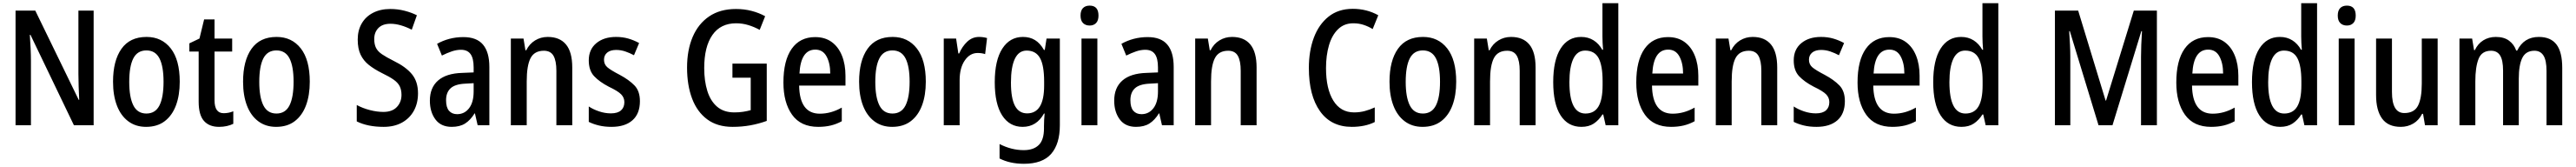

<svg xmlns="http://www.w3.org/2000/svg" viewBox="-20 -780 16066 1040"><path d="M564 0H441L170 -563H166Q169 -521 171 -479Q173 -437 173 -400V0H77V-714H200L471 -158H474Q472 -198 470.5 -241.5Q469 -285 469 -319V-714H564Z M1101 -271Q1101 -187 1077.5 -124Q1054 -61 1007.5 -25.5Q961 10 891 10Q826 10 779.5 -25Q733 -60 709 -123Q685 -186 685 -271Q685 -402 737.5 -476Q790 -550 894 -550Q989 -550 1045 -478.5Q1101 -407 1101 -271ZM786 -270Q786 -175 811.5 -124Q837 -73 893 -73Q949 -73 974.5 -123.5Q1000 -174 1000 -271Q1000 -367 974.5 -416.5Q949 -466 893 -466Q837 -466 811.5 -416.5Q786 -367 786 -270Z M1375 -75Q1390 -75 1405.5 -78Q1421 -81 1435 -87V-9Q1417 0 1394.5 5Q1372 10 1346 10Q1285 10 1252 -27Q1219 -64 1219 -147V-459H1161V-510L1224 -540L1253 -659H1318V-540H1428V-459H1318V-155Q1318 -75 1375 -75Z M1912 -271Q1912 -187 1888.5 -124Q1865 -61 1818.5 -25.5Q1772 10 1702 10Q1637 10 1590.5 -25Q1544 -60 1520 -123Q1496 -186 1496 -271Q1496 -402 1548.5 -476Q1601 -550 1705 -550Q1800 -550 1856 -478.5Q1912 -407 1912 -271ZM1597 -270Q1597 -175 1622.5 -124Q1648 -73 1704 -73Q1760 -73 1785.5 -123.5Q1811 -174 1811 -271Q1811 -367 1785.5 -416.5Q1760 -466 1704 -466Q1648 -466 1622.5 -416.5Q1597 -367 1597 -270Z M2587 -199Q2587 -137 2561 -90Q2535 -43 2487 -16.5Q2439 10 2373 10Q2273 10 2205 -24V-126Q2242 -106 2286.5 -94.5Q2331 -83 2371 -83Q2426 -83 2455 -113.5Q2484 -144 2484 -189Q2484 -220 2473 -242.5Q2462 -265 2435 -284Q2408 -303 2362 -325Q2314 -349 2280.5 -375.5Q2247 -402 2229 -439.5Q2211 -477 2211 -534Q2211 -591 2236 -634Q2261 -677 2307 -700.5Q2353 -724 2414 -724Q2461 -724 2503.5 -713Q2546 -702 2580 -685L2548 -595Q2515 -612 2481 -622Q2447 -632 2415 -632Q2366 -632 2340 -605.5Q2314 -579 2314 -537Q2314 -504 2325 -482Q2336 -460 2362.5 -442Q2389 -424 2435 -401Q2511 -364 2549 -318Q2587 -272 2587 -199Z M2870 -549Q2953 -549 2992.5 -502Q3032 -455 3032 -363V0H2959L2942 -74H2940Q2914 -32 2881 -11Q2848 10 2797 10Q2730 10 2695.5 -36.5Q2661 -83 2661 -153Q2661 -234 2712 -278.5Q2763 -323 2862 -326L2934 -329V-360Q2934 -417 2914.5 -443.5Q2895 -470 2855 -470Q2827 -470 2797.5 -460Q2768 -450 2736 -434L2706 -507Q2741 -527 2782.5 -538Q2824 -549 2870 -549ZM2881 -259Q2818 -256 2790 -230Q2762 -204 2762 -156Q2762 -111 2780.5 -90Q2799 -69 2831 -69Q2877 -69 2905.5 -106Q2934 -143 2934 -210V-262Z M3396 -550Q3471 -550 3510 -503Q3549 -456 3549 -360V0H3450V-339Q3450 -401 3432 -432.5Q3414 -464 3372 -464Q3313 -464 3289 -418Q3265 -372 3265 -273V0H3166V-540H3245L3257 -467H3262Q3282 -507 3317.5 -528.5Q3353 -550 3396 -550Z M3971 -150Q3971 -72 3924.5 -31Q3878 10 3794 10Q3751 10 3715.5 1.5Q3680 -7 3652 -21V-117Q3679 -99 3716 -86.5Q3753 -74 3790 -74Q3832 -74 3853 -92.5Q3874 -111 3874 -144Q3874 -172 3854 -192.5Q3834 -213 3777 -240Q3719 -270 3685.5 -305.5Q3652 -341 3652 -404Q3652 -472 3699 -511Q3746 -550 3822 -550Q3863 -550 3898 -540Q3933 -530 3966 -512L3934 -436Q3908 -450 3880 -459.5Q3852 -469 3823 -469Q3787 -469 3767 -452.5Q3747 -436 3747 -408Q3747 -379 3768 -361Q3789 -343 3845 -314Q3903 -283 3937 -248Q3971 -213 3971 -150Z M4548 -384H4762V-27Q4712 -9 4659.5 0.5Q4607 10 4549 10Q4454 10 4391 -36.5Q4328 -83 4296.5 -166Q4265 -249 4265 -359Q4265 -468 4300 -550Q4335 -632 4403 -678Q4471 -724 4570 -724Q4622 -724 4668 -712Q4714 -700 4752 -679L4718 -594Q4683 -613 4646.5 -624Q4610 -635 4571 -635Q4474 -635 4423 -562Q4372 -489 4372 -356Q4372 -276 4391.5 -213.5Q4411 -151 4452.5 -115.5Q4494 -80 4560 -80Q4590 -80 4615.5 -84Q4641 -88 4662 -94V-296H4548Z M5064 -549Q5125 -549 5167 -518.5Q5209 -488 5231 -433.5Q5253 -379 5253 -308V-247H4964Q4967 -72 5093 -72Q5163 -72 5230 -110V-25Q5197 -7 5161.5 1.5Q5126 10 5083 10Q4974 10 4920 -65.5Q4866 -141 4866 -266Q4866 -403 4917.5 -476Q4969 -549 5064 -549ZM5065 -471Q4974 -471 4966 -322H5158Q5158 -386 5135 -428.5Q5112 -471 5065 -471Z M5754 -271Q5754 -187 5730.5 -124Q5707 -61 5660.5 -25.5Q5614 10 5544 10Q5479 10 5432.5 -25Q5386 -60 5362 -123Q5338 -186 5338 -271Q5338 -402 5390.5 -476Q5443 -550 5547 -550Q5642 -550 5698 -478.5Q5754 -407 5754 -271ZM5439 -270Q5439 -175 5464.5 -124Q5490 -73 5546 -73Q5602 -73 5627.5 -123.5Q5653 -174 5653 -271Q5653 -367 5627.5 -416.5Q5602 -466 5546 -466Q5490 -466 5464.5 -416.5Q5439 -367 5439 -270Z M6086 -550Q6112 -550 6136 -543L6124 -443Q6104 -450 6077 -450Q6029 -450 5997 -403.5Q5965 -357 5965 -281V0H5866V-540H5943L5957 -447H5962Q5981 -491 6012.5 -520.5Q6044 -550 6086 -550Z M6360 -550Q6403 -550 6435 -530.5Q6467 -511 6491 -469H6496L6507 -540H6590V0Q6590 116 6536 178Q6482 240 6366 240Q6279 240 6214 207V117Q6288 155 6365 155Q6426 155 6458.5 123Q6491 91 6491 20V5Q6491 -11 6492 -32.5Q6493 -54 6495 -73H6491Q6445 10 6358 10Q6276 10 6230 -61.5Q6184 -133 6184 -268Q6184 -404 6231 -477Q6278 -550 6360 -550ZM6383 -465Q6334 -465 6309.5 -414Q6285 -363 6285 -266Q6285 -168 6310 -121Q6335 -74 6386 -74Q6492 -74 6492 -247V-272Q6492 -373 6466 -419Q6440 -465 6383 -465Z M6776 -745Q6831 -745 6831 -683Q6831 -652 6816 -636.5Q6801 -621 6776 -621Q6750 -621 6734.5 -636.5Q6719 -652 6719 -683Q6719 -714 6734 -729.5Q6749 -745 6776 -745ZM6824 -540V0H6725V-540Z M7138 -549Q7221 -549 7260.5 -502Q7300 -455 7300 -363V0H7227L7210 -74H7208Q7182 -32 7149 -11Q7116 10 7065 10Q6998 10 6963.5 -36.5Q6929 -83 6929 -153Q6929 -234 6980 -278.5Q7031 -323 7130 -326L7202 -329V-360Q7202 -417 7182.5 -443.5Q7163 -470 7123 -470Q7095 -470 7065.5 -460Q7036 -450 7004 -434L6974 -507Q7009 -527 7050.5 -538Q7092 -549 7138 -549ZM7149 -259Q7086 -256 7058 -230Q7030 -204 7030 -156Q7030 -111 7048.5 -90Q7067 -69 7099 -69Q7145 -69 7173.5 -106Q7202 -143 7202 -210V-262Z M7664 -550Q7739 -550 7778 -503Q7817 -456 7817 -360V0H7718V-339Q7718 -401 7700 -432.5Q7682 -464 7640 -464Q7581 -464 7557 -418Q7533 -372 7533 -273V0H7434V-540H7513L7525 -467H7530Q7550 -507 7585.5 -528.5Q7621 -550 7664 -550Z M8420 -635Q8363 -635 8325 -598Q8287 -561 8268.5 -498Q8250 -435 8250 -356Q8250 -227 8295.5 -153.5Q8341 -80 8425 -80Q8460 -80 8492 -88.5Q8524 -97 8554 -111V-20Q8494 10 8411 10Q8282 10 8212.5 -87.5Q8143 -185 8143 -357Q8143 -462 8174 -545Q8205 -628 8266 -676.5Q8327 -725 8417 -725Q8504 -725 8576 -685L8541 -599Q8515 -615 8485 -625Q8455 -635 8420 -635Z M9062 -271Q9062 -187 9038.5 -124Q9015 -61 8968.5 -25.5Q8922 10 8852 10Q8787 10 8740.5 -25Q8694 -60 8670 -123Q8646 -186 8646 -271Q8646 -402 8698.5 -476Q8751 -550 8855 -550Q8950 -550 9006 -478.5Q9062 -407 9062 -271ZM8747 -270Q8747 -175 8772.5 -124Q8798 -73 8854 -73Q8910 -73 8935.5 -123.5Q8961 -174 8961 -271Q8961 -367 8935.5 -416.5Q8910 -466 8854 -466Q8798 -466 8772.5 -416.5Q8747 -367 8747 -270Z M9404 -550Q9479 -550 9518 -503Q9557 -456 9557 -360V0H9458V-339Q9458 -401 9440 -432.5Q9422 -464 9380 -464Q9321 -464 9297 -418Q9273 -372 9273 -273V0H9174V-540H9253L9265 -467H9270Q9290 -507 9325.5 -528.5Q9361 -550 9404 -550Z M9843 10Q9759 10 9713 -61.5Q9667 -133 9667 -269Q9667 -405 9713 -477.5Q9759 -550 9841 -550Q9885 -550 9918.5 -529Q9952 -508 9973 -470H9978Q9976 -492 9975 -514Q9974 -536 9974 -553V-760H10073V0H9994L9979 -67H9974Q9951 -31 9920 -10.5Q9889 10 9843 10ZM9868 -73Q9923 -73 9949 -116.5Q9975 -160 9975 -249V-275Q9975 -371 9950 -418Q9925 -465 9866 -465Q9817 -465 9792.5 -414Q9768 -363 9768 -269Q9768 -73 9868 -73Z M10383 -549Q10444 -549 10486 -518.5Q10528 -488 10550 -433.5Q10572 -379 10572 -308V-247H10283Q10286 -72 10412 -72Q10482 -72 10549 -110V-25Q10516 -7 10480.5 1.5Q10445 10 10402 10Q10293 10 10239 -65.5Q10185 -141 10185 -266Q10185 -403 10236.5 -476Q10288 -549 10383 -549ZM10384 -471Q10293 -471 10285 -322H10477Q10477 -386 10454 -428.5Q10431 -471 10384 -471Z M10911 -550Q10986 -550 11025 -503Q11064 -456 11064 -360V0H10965V-339Q10965 -401 10947 -432.5Q10929 -464 10887 -464Q10828 -464 10804 -418Q10780 -372 10780 -273V0H10681V-540H10760L10772 -467H10777Q10797 -507 10832.5 -528.5Q10868 -550 10911 -550Z M11486 -150Q11486 -72 11439.5 -31Q11393 10 11309 10Q11266 10 11230.5 1.5Q11195 -7 11167 -21V-117Q11194 -99 11231 -86.5Q11268 -74 11305 -74Q11347 -74 11368 -92.5Q11389 -111 11389 -144Q11389 -172 11369 -192.5Q11349 -213 11292 -240Q11234 -270 11200.5 -305.5Q11167 -341 11167 -404Q11167 -472 11214 -511Q11261 -550 11337 -550Q11378 -550 11413 -540Q11448 -530 11481 -512L11449 -436Q11423 -450 11395 -459.5Q11367 -469 11338 -469Q11302 -469 11282 -452.5Q11262 -436 11262 -408Q11262 -379 11283 -361Q11304 -343 11360 -314Q11418 -283 11452 -248Q11486 -213 11486 -150Z M11763 -549Q11824 -549 11866 -518.5Q11908 -488 11930 -433.5Q11952 -379 11952 -308V-247H11663Q11666 -72 11792 -72Q11862 -72 11929 -110V-25Q11896 -7 11860.5 1.5Q11825 10 11782 10Q11673 10 11619 -65.5Q11565 -141 11565 -266Q11565 -403 11616.5 -476Q11668 -549 11763 -549ZM11764 -471Q11673 -471 11665 -322H11857Q11857 -386 11834 -428.5Q11811 -471 11764 -471Z M12213 10Q12129 10 12083 -61.5Q12037 -133 12037 -269Q12037 -405 12083 -477.5Q12129 -550 12211 -550Q12255 -550 12288.5 -529Q12322 -508 12343 -470H12348Q12346 -492 12345 -514Q12344 -536 12344 -553V-760H12443V0H12364L12349 -67H12344Q12321 -31 12290 -10.5Q12259 10 12213 10ZM12238 -73Q12293 -73 12319 -116.5Q12345 -160 12345 -249V-275Q12345 -371 12320 -418Q12295 -465 12236 -465Q12187 -465 12162.5 -414Q12138 -363 12138 -269Q12138 -73 12238 -73Z M13068 0 12889 -586H12885Q12888 -542 12890 -500Q12892 -458 12892 -425V0H12796V-714H12941L13112 -154H13115L13288 -714H13432V0H13333V-426Q13333 -459 13334.5 -500.5Q13336 -542 13339 -586H13335L13155 0Z M13751 -549Q13812 -549 13854 -518.5Q13896 -488 13918 -433.5Q13940 -379 13940 -308V-247H13651Q13654 -72 13780 -72Q13850 -72 13917 -110V-25Q13884 -7 13848.5 1.5Q13813 10 13770 10Q13661 10 13607 -65.5Q13553 -141 13553 -266Q13553 -403 13604.5 -476Q13656 -549 13751 -549ZM13752 -471Q13661 -471 13653 -322H13845Q13845 -386 13822 -428.5Q13799 -471 13752 -471Z M14201 10Q14117 10 14071 -61.5Q14025 -133 14025 -269Q14025 -405 14071 -477.5Q14117 -550 14199 -550Q14243 -550 14276.5 -529Q14310 -508 14331 -470H14336Q14334 -492 14333 -514Q14332 -536 14332 -553V-760H14431V0H14352L14337 -67H14332Q14309 -31 14278 -10.5Q14247 10 14201 10ZM14226 -73Q14281 -73 14307 -116.5Q14333 -160 14333 -249V-275Q14333 -371 14308 -418Q14283 -465 14224 -465Q14175 -465 14150.5 -414Q14126 -363 14126 -269Q14126 -73 14226 -73Z M14617 -745Q14672 -745 14672 -683Q14672 -652 14657 -636.5Q14642 -621 14617 -621Q14591 -621 14575.5 -636.5Q14560 -652 14560 -683Q14560 -714 14575 -729.5Q14590 -745 14617 -745ZM14665 -540V0H14566V-540Z M15183 -540V0H15104L15092 -71H15086Q15066 -31 15031 -10.5Q14996 10 14953 10Q14874 10 14836.5 -41.5Q14799 -93 14799 -188V-540H14898V-207Q14898 -76 14975 -76Q15037 -76 15060.5 -122Q15084 -168 15084 -259V-540Z M15814 -550Q15888 -550 15924 -503Q15960 -456 15960 -357V0H15862V-338Q15862 -404 15843 -434Q15824 -464 15787 -464Q15733 -464 15711 -419.5Q15689 -375 15689 -290V0H15591V-340Q15591 -405 15572.5 -434.5Q15554 -464 15516 -464Q15458 -464 15438 -413Q15418 -362 15418 -274V0H15319V-540H15398L15410 -468H15415Q15434 -508 15468 -529Q15502 -550 15546 -550Q15597 -550 15628.5 -526.5Q15660 -503 15673 -465H15679Q15721 -550 15814 -550Z"/></svg>

Font: Noto Sans Georgian Condensed Medium
Style: Regular
Weight: 500
Width: 3
Designer: Monotype Design Team, Akaki Razmadze
Foundry: Google LLC
Version: Version 2.005; ttfautohint (v1.8.4.7-5d5b)